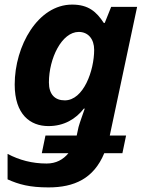

<svg xmlns="http://www.w3.org/2000/svg" viewBox="-20 -576 634 836"><path d="M191 240C303 240 388 202 434 91H513L529 14H458L577 -546H464L436 -476H432C400 -525 365 -556 294 -556C145 -556 44 -376 44 -208C44 -77 112 -27 191 -27C259 -27 310 -58 345 -103H349C342 -82 328 -45 322 -23L314 14H178L162 91H278C255 119 224 136 183 136C120 136 64 121 13 94V205C62 227 109 240 191 240ZM262 -139C219 -139 193 -165 193 -217C193 -322 249 -437 323 -437C364 -437 390 -406 390 -359C390 -269 344 -139 262 -139Z"/></svg>

Font: Noto Sans
Style: Bold Italic
Weight: 700
Italic angle: -12°
Designer: Monotype Design Team
Foundry: Monotype Imaging Inc.
Version: Version 2.013